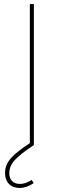

<svg xmlns="http://www.w3.org/2000/svg" viewBox="-20 -719 316 952"><path d="M148 0Q83 43 54.5 73.5Q26 104 26 139Q26 166 40.5 179.5Q55 193 78 193Q108 193 137 173L147 189Q112 213 77 213Q44 213 24.5 193Q5 173 5 139Q5 98 34.5 65Q64 32 128 -9V-699H148Z"/></svg>

Font: Montserrat arm Thin
Style: Regular
Weight: 250
Designer: Julieta Ulanovsky
Foundry: Julieta Ulanovsky
Version: Version 6.000;PS 006.000;hotconv 1.0.88;makeotf.lib2.5.64775